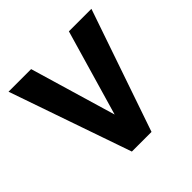

<svg xmlns="http://www.w3.org/2000/svg" viewBox="-142 -655 783 783"><g transform="rotate(-45 249.5 -264.0)"><path d="M357.4 -528.3H487.3L305.7 0H225.1L232.4 -97.7ZM267.1 -96.7 272.5 0H192.4L9.3 -528.3H139.6Z"/></g></svg>

Font: Heebo SemiBold
Style: Regular
Weight: 600
Designer: Oded Ezer
Foundry: Ezer Type House
Version: Version 3.100